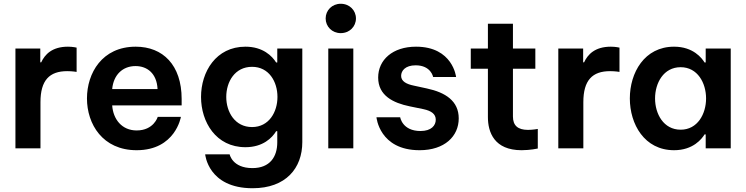

<svg xmlns="http://www.w3.org/2000/svg" viewBox="-20 -788 3964 1020"><path d="M195 0V-245C195 -362 243 -410 337 -410C365 -410 387 -406 387 -406V-535C387 -535 367 -540 341 -540C256 -540 218 -498 199 -457H194V-530H62V0Z M706 10C912 10 941 -167 941 -167H818C818 -167 797 -95 706 -95C627 -95 581 -155 576 -228H945V-262C945 -443 845 -540 701 -540C522 -540 442 -399 442 -265C442 -129 525 10 706 10ZM576 -315C583 -391 632 -437 700 -437C762 -437 813 -398 817 -315Z M1322 212C1499 212 1586 105 1586 -33V-530H1453V-456H1447C1426 -490 1377 -540 1284 -540C1127 -540 1048 -406 1048 -273C1048 -140 1127 -6 1284 -6C1377 -6 1426 -56 1447 -91H1453V-32C1453 45 1414 105 1321 105C1214 105 1200 32 1200 32H1070C1070 32 1085 212 1322 212ZM1319 -113C1228 -113 1182 -193 1182 -273C1182 -354 1228 -433 1319 -433C1409 -433 1454 -354 1454 -273C1454 -193 1409 -113 1319 -113Z M1790 -612C1837 -612 1871 -647 1871 -690C1871 -733 1837 -768 1790 -768C1744 -768 1710 -733 1710 -690C1710 -647 1744 -612 1790 -612ZM1857 0V-530H1724V0Z M2209 10C2342 10 2417 -64 2417 -159C2417 -252 2346 -297 2248 -318L2179 -333C2139 -341 2111 -356 2111 -385C2111 -412 2133 -441 2188 -441C2270 -441 2281 -379 2281 -379H2403C2403 -379 2386 -540 2190 -540C2066 -540 1989 -470 1989 -376C1989 -280 2069 -241 2157 -223L2230 -208C2272 -199 2295 -182 2295 -152C2295 -122 2272 -92 2214 -92C2117 -92 2106 -165 2106 -165H1980C1980 -165 1995 10 2209 10Z M2751 10C2797 10 2837 1 2837 1V-103C2837 -103 2811 -98 2785 -98C2730 -98 2705 -122 2705 -169V-423H2824V-530H2705V-662H2572V-530H2481V-423H2572V-166C2572 -85 2606 10 2751 10Z M3079 0V-245C3079 -362 3127 -410 3221 -410C3249 -410 3271 -406 3271 -406V-535C3271 -535 3251 -540 3225 -540C3140 -540 3102 -498 3083 -457H3078V-530H2946V0Z M3561 -540C3403 -540 3326 -401 3326 -265C3326 -129 3403 10 3561 10C3663 10 3709 -51 3723 -74H3729V0H3862V-530H3729V-456H3723C3709 -479 3663 -540 3561 -540ZM3596 -431C3686 -431 3731 -347 3731 -265C3731 -183 3686 -99 3596 -99C3505 -99 3460 -183 3460 -265C3460 -347 3505 -431 3596 -431Z"/></svg>

Font: Be Vietnam Pro SemiBold
Style: Regular
Weight: 600
Designer: Lam Bao, Tony Le, Vietanh Nguyen
Foundry: Yellow Type Foundry
Version: Version 1.002